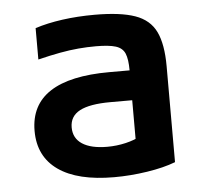

<svg xmlns="http://www.w3.org/2000/svg" viewBox="-44 -577 688 634"><g transform="rotate(-5 300.0 -260.0)"><path d="M310 10Q189 10 125 -35Q61 -80 61 -165Q61 -251 127 -294Q193 -337 324 -337H445V-238H319Q250 -238 217 -220.5Q184 -203 184 -166Q184 -130 213 -111Q242 -92 296 -92Q327 -92 357 -99Q387 -106 410 -119L391 -54V-337Q391 -374 383 -393Q375 -412 352.5 -419Q330 -426 287 -426Q258 -426 229 -423.5Q200 -421 167.5 -415Q135 -409 94 -399V-503Q134 -516 184.5 -523Q235 -530 292 -530Q377 -530 425.5 -513Q474 -496 494 -454.5Q514 -413 514 -340V-22Q475 -7 419.5 1.5Q364 10 310 10Z"/></g></svg>

Font: M PLUS Code Latin Expanded SemiBold
Style: Regular
Weight: 600
Width: 7
Designer: Coji Morishita
Foundry: UNDERFOREST DESIGN
Version: Version 1.002; ttfautohint (v1.8.3)